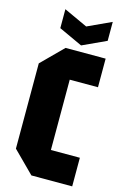

<svg xmlns="http://www.w3.org/2000/svg" viewBox="-134 -958 659 1018"><g transform="rotate(15 195.5 -449.0)"><path d="M31 -116V-584L147 -700H367V-543H212V-157H371V0H147ZM353 -898V-794L223 -734L93 -794V-898L223 -838Z"/></g></svg>

Font: Tektur Condensed
Style: Bold
Weight: 700
Width: 3
Designer: Adam Jagosz
Foundry: Adam Jagosz
Version: Version 1.005;gftools[0.9.30]